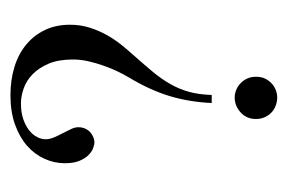

<svg xmlns="http://www.w3.org/2000/svg" viewBox="-113 -285 561 375"><g transform="rotate(90 167.5 -97.5)"><path d="M212.4 -316.9Q212.4 -298.8 199.7 -287.1Q187 -275.4 170.4 -275.4Q163.1 -275.4 155.8 -278.3Q148.4 -281.2 142.6 -286.9Q136.7 -292.5 133.3 -300Q129.9 -307.6 129.9 -316.9Q129.9 -327.1 133.5 -334.7Q137.2 -342.3 143.1 -347.7Q148.9 -353 156 -355.7Q163.1 -358.4 170.4 -358.4Q178.2 -358.4 185.8 -355.7Q193.4 -353 199.2 -347.7Q205.1 -342.3 208.7 -334.5Q212.4 -326.7 212.4 -316.9ZM298.8 56.6Q298.8 77.1 290 96.4Q281.2 115.7 264.4 130.4Q247.6 145 222.9 153.8Q198.2 162.6 166 162.6Q136.2 162.6 110.8 154.8Q85.4 147 67.1 131.8Q48.8 116.7 38.6 95.2Q28.3 73.7 28.3 46.4Q28.3 25.4 34.2 7.3Q40 -10.7 48.6 -25.9Q57.1 -41 67.1 -53.5Q77.1 -65.9 85.9 -75.7Q105.5 -97.7 119.9 -115Q134.3 -132.3 144 -149.4Q153.8 -166.5 159.2 -185.5Q164.6 -204.6 165.5 -230.5H181.2Q179.2 -186.5 167.5 -147.9Q155.8 -109.4 131.3 -68.8Q125.5 -59.1 119.4 -46.4Q113.3 -33.7 108.2 -19Q103 -4.4 99.6 10.7Q96.2 25.9 96.2 40.5Q96.2 68.4 104.2 87.6Q112.3 106.9 124.8 119.1Q137.2 131.3 152.6 136.7Q168 142.1 182.1 142.1Q199.7 142.1 212.9 137.5Q226.1 132.8 234.6 126Q243.2 119.1 247.6 110.6Q252 102.1 252 93.8Q252 85.9 248.3 77.4Q244.6 68.8 240.2 60.5Q235.8 52.2 232.2 44.4Q228.5 36.6 228.5 30.3Q228.5 22.5 231.2 16.6Q233.9 10.7 238.3 6.8Q242.7 2.9 248 0.7Q253.4 -1.5 258.3 -1.5Q262.2 -1.5 269 1Q275.9 3.4 282.5 9.8Q289.1 16.1 293.9 27.3Q298.8 38.6 298.8 56.6Z"/></g></svg>

Font: Scheherazade Rohingya
Style: Regular
Weight: 400
Designer: SIL International
Foundry: SIL International
Version: Version 2.000 (build 440/429)